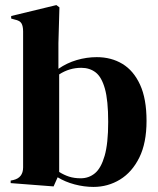

<svg xmlns="http://www.w3.org/2000/svg" viewBox="-20 -721 621 756"><path d="M191 13 22 0V-10L32 -12Q71 -21 71 -62V-597Q71 -618 64.5 -629Q58 -640 38 -644L24 -648V-658L202 -701L214 -692L210 -551V-450Q243 -473 282 -484.5Q321 -496 361 -496Q418 -496 462 -469.5Q506 -443 531.5 -387.5Q557 -332 557 -245Q557 -158 528.5 -100.5Q500 -43 452.5 -14Q405 15 348 15Q311 15 273.5 5Q236 -5 207 -23ZM298 -19Q330 -19 354 -39Q378 -59 392 -107.5Q406 -156 406 -241Q406 -326 393 -372Q380 -418 356.5 -436Q333 -454 300 -454Q253 -454 213 -428V-44Q232 -32 252 -25.5Q272 -19 298 -19Z"/></svg>

Font: DeepMind Serif Display
Style: Regular
Weight: 400
Designer: Frank Grießhammer / Modifications: Colophon Foundry
Foundry: Colophon Foundry
Version: Version 5.003; ttfautohint (v1.8.2)